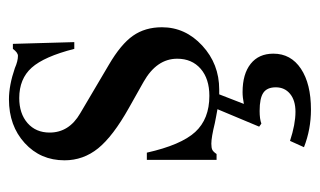

<svg xmlns="http://www.w3.org/2000/svg" viewBox="-163 -337 715 429"><g transform="rotate(-90 194.5 -122.5)"><path d="M198.2 9.8 176.8 64.9Q191.4 62 203.1 62Q243.7 62 266.4 80.1Q289.1 98.1 289.1 130.9Q289.1 169.9 255.4 192.4Q221.7 214.8 164.1 214.8Q120.1 214.8 80.1 199.2L94.2 168Q131.3 180.2 159.2 180.2Q184.6 180.2 199.2 168.2Q213.9 156.2 213.9 136.2Q213.9 116.7 201.7 108.4Q189.5 100.1 161.1 100.1Q143.1 100.1 132.8 104L126 99.1L165 5.9Q158.2 4.9 148.7 2.9Q139.2 1 133.8 0Q102.1 -7.8 87.9 -7.8Q78.6 -7.8 74.2 -5.6Q69.8 -3.4 64.9 3.9H51.8V-151.9H67.9Q85 -75.7 114 -43.9Q143.1 -12.2 194.8 -12.2Q232.9 -12.2 255.4 -31.7Q277.8 -51.3 277.8 -84Q277.8 -129.9 226.1 -159.2L168 -191.9Q104.5 -227.5 77.6 -260.7Q50.8 -293.9 50.8 -335.9Q50.8 -389.6 89.4 -424.8Q127.9 -460 187 -460Q218.3 -460 256.8 -446.8Q272.5 -439.9 284.2 -439.9Q291.5 -439.9 299.8 -451.2H311L314.9 -314H299.8Q282.7 -381.3 257.8 -409.2Q232.9 -437 189.9 -437Q155.3 -437 134 -418.5Q112.8 -399.9 112.8 -369.1Q112.8 -325.7 155.8 -300.8L264.2 -236.8Q310.1 -210 329.1 -182.9Q348.1 -155.8 348.1 -118.2Q348.1 -65.9 307.1 -28.1Q266.1 9.8 209 9.8Z"/></g></svg>

Font: Accordance
Style: Regular
Weight: 400
Version: Version 1.1 (build May 11, 2018) Miklal Software Solutions, 